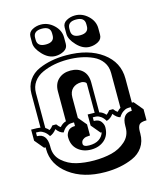

<svg xmlns="http://www.w3.org/2000/svg" viewBox="-143 -1048 1039 1224"><g transform="rotate(-15 376.5 -435.5)"><path d="M399 72Q255 72 163 3.5Q71 -65 71 -168V-179H61L11 -239V-312Q55 -312 72 -309V-531Q72 -583 97.5 -620.5Q123 -658 166 -677Q245 -712 349 -712Q495 -712 585.5 -645.5Q676 -579 676 -471V-312H687L737 -252V-179Q699 -179 688 -165Q677 -151 677 -121V-108Q677 -56 651.5 -19Q626 18 582 37Q502 72 399 72ZM124 -279Q136 -286 149 -303H174Q187 -285 198 -279Q216 -300 239 -306V-503Q239 -554 270 -582.5Q301 -611 350 -611Q399 -611 429 -583Q459 -555 459 -503V-306Q482 -300 500 -279Q510 -285 524 -303H549Q562 -285 574 -279Q584 -292 597 -299V-529Q597 -571 575 -602Q553 -633 516 -650Q479 -667 437 -675Q395 -683 349 -683Q303 -683 261.5 -675Q220 -667 182.5 -650Q145 -633 123 -602Q101 -571 101 -529V-299Q115 -290 124 -279ZM597 -169V-179Q597 -262 662 -262V-286Q644 -286 634.5 -284.5Q625 -283 609.5 -272.5Q594 -262 581 -241Q559 -246 537 -275Q519 -249 491 -241Q479 -262 464 -272.5Q449 -283 439 -284.5Q429 -286 411 -286V-262Q444 -262 458 -243Q472 -224 472 -205Q472 -151 437 -120.5Q402 -90 349 -90Q296 -90 261 -120.5Q226 -151 226 -205Q226 -224 240 -243Q254 -262 287 -262V-286Q269 -286 259 -284.5Q249 -283 234 -272.5Q219 -262 207 -241Q181 -246 161 -275Q141 -249 117 -241Q104 -262 88.5 -272.5Q73 -283 63.5 -284.5Q54 -286 36 -286V-262Q101 -262 101 -179V-169Q101 -115 140.5 -79.5Q180 -44 233 -31Q286 -18 349 -18Q412 -18 465 -31Q518 -44 557.5 -79.5Q597 -115 597 -169ZM318 -442V-307L364 -252V-179Q347 -178 337 -176.5Q327 -175 315.5 -166Q304 -157 304 -140Q304 -119 344 -119Q384 -119 408.5 -135.5Q433 -152 441 -179H434L384 -239V-312Q416 -312 430 -311V-502Q430 -510 419 -515.5Q408 -521 399 -521Q362 -521 340 -500.5Q318 -480 318 -442ZM366 -825V-783Q366 -754 340 -739.5Q314 -725 283 -725Q238 -725 199 -766.5Q160 -808 160 -843V-885Q160 -914 186 -928.5Q212 -943 243 -943Q291 -943 328.5 -907.5Q366 -872 366 -825ZM299 -857V-871Q299 -916 243 -916Q187 -916 187 -871V-857Q187 -812 243 -812Q299 -812 299 -857ZM592 -825V-783Q592 -754 566 -739.5Q540 -725 509 -725Q464 -725 425 -766.5Q386 -808 386 -843V-885Q386 -914 412 -928.5Q438 -943 469 -943Q517 -943 554.5 -907.5Q592 -872 592 -825ZM525 -857V-871Q525 -916 469 -916Q413 -916 413 -871V-857Q413 -812 469 -812Q525 -812 525 -857Z"/></g></svg>

Font: Ewert
Style: Regular
Weight: 400
Designer: Johan Kallas, Mihkel Virkus
Foundry: Johan Kallas, Mihkel Virkus
Version: Version 1.001